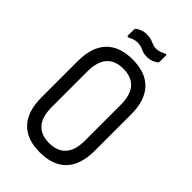

<svg xmlns="http://www.w3.org/2000/svg" viewBox="-244 -889 980 980"><g transform="rotate(45 246.5 -398.5)"><path d="M246 8Q152 8 103 -44Q54 -96 54 -196V-458Q54 -559 103 -611Q152 -663 246 -663Q341 -663 390 -611Q439 -559 439 -458V-196Q439 -96 390 -44Q341 8 246 8ZM246 -59Q305 -59 336 -93.5Q367 -128 367 -199V-455Q367 -527 336 -561.5Q305 -596 246 -596Q188 -596 157 -561.5Q126 -527 126 -455V-199Q126 -128 157 -93.5Q188 -59 246 -59ZM287 -723Q269 -723 256 -728Q243 -733 231 -737.5Q219 -742 204 -742Q188 -742 175 -737Q162 -732 152 -727Q148 -725 145.5 -726.5Q143 -728 143 -733V-773Q143 -782 147 -785Q155 -791 170.5 -798Q186 -805 208 -805Q228 -805 241 -800.5Q254 -796 265 -791Q276 -786 290 -786Q307 -786 320 -791Q333 -796 343 -801Q352 -806 352 -796V-756Q352 -747 348 -743Q340 -737 325 -730Q310 -723 287 -723Z"/></g></svg>

Font: Sofia Sans Condensed
Style: Regular
Weight: 400
Designer: Botio Nikoltchev, Ani Petrova
Foundry: lettersoup
Version: Version 4.100